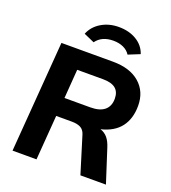

<svg xmlns="http://www.w3.org/2000/svg" viewBox="-162 -1040 1032 1159"><g transform="rotate(20 354.0 -460.5)"><path d="M585 -211 653 0H489L416 -237Q407 -265 385.5 -276Q364 -287 329 -287H229L207 0H53L108 -712H439Q549 -712 611 -658Q673 -604 673 -513Q673 -430 632 -376.5Q591 -323 508 -303Q536 -294 554.5 -272Q573 -250 585 -211ZM405 -406Q465 -406 495.5 -431.5Q526 -457 526 -505Q526 -549 499.5 -570.5Q473 -592 419 -592H253L239 -406ZM581 -812 507 -782Q492 -806 464 -819Q436 -832 399 -832Q325 -832 289 -782L221 -812Q241 -862 290 -891.5Q339 -921 402 -921Q468 -921 516 -892Q564 -863 581 -812Z"/></g></svg>

Font: Muli ExtraBold
Style: Italic
Weight: 800
Italic angle: -4.541°
Designer: Vernon Adams
Foundry: Vernon Adams
Version: Version 2.000